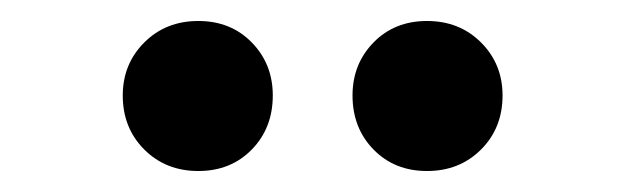

<svg xmlns="http://www.w3.org/2000/svg" viewBox="-20 -732 595 183"><path d="M97 -641Q97 -671 117.5 -691.5Q138 -712 169 -712Q200 -712 220 -691.5Q240 -671 240 -641Q240 -610 220 -589.5Q200 -569 169 -569Q138 -569 117.5 -589.5Q97 -610 97 -641ZM316 -641Q316 -671 336 -691.5Q356 -712 387 -712Q418 -712 438.5 -691.5Q459 -671 459 -641Q459 -610 438.5 -589.5Q418 -569 387 -569Q356 -569 336 -589.5Q316 -610 316 -641Z"/></svg>

Font: Toshiba Sans
Style: Bold
Weight: 700
Designer: Paul D. Hunt
Foundry: Toshiba Corporation
Version: Version 2.020;PS 2.0;hotconv 1.0.86;makeotf.lib2.5.63406